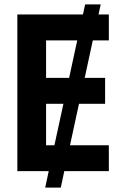

<svg xmlns="http://www.w3.org/2000/svg" viewBox="-20 -780 570 875"><path d="M59 0V-714H358L368 -760H439L429 -714H476V-596H403L366 -425H459V-307H340L299 -118H476V0H273L257 75H186L202 0ZM190 -425H295L332 -596H190ZM190 -118H228L269 -307H190Z"/></svg>

Font: Noto Sans Mono Condensed
Style: Bold
Weight: 700
Width: 3
Designer: Monotype Design Team
Foundry: Monotype Imaging Inc.
Version: Version 2.014